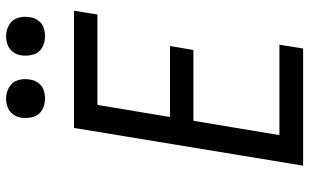

<svg xmlns="http://www.w3.org/2000/svg" viewBox="-208 -784 993 616"><g transform="rotate(-90 288.0 -476.5)"><path d="M64 0H440L452 -76H162L208 -352H435L448 -427H220L259 -660H549L561 -735H185ZM479 -828Q493 -828 506.5 -832.5Q520 -837 529 -849Q538 -861 540 -875Q544 -895 538.5 -914Q533 -933 516 -943Q499 -953 479 -953Q465 -953 451.5 -948Q438 -943 429 -931Q420 -919 418 -905Q415 -885 420.5 -866Q426 -847 442.5 -837.5Q459 -828 479 -828ZM279 -828Q293 -828 306.5 -832.5Q320 -837 329 -849Q338 -861 340 -875Q344 -895 338.5 -914Q333 -933 316 -943Q299 -953 279 -953Q265 -953 251.5 -948Q238 -943 229 -931Q220 -919 218 -905Q215 -885 220.5 -866Q226 -847 242.5 -837.5Q259 -828 279 -828Z"/></g></svg>

Font: Iosevka Sparkle Oblique
Style: Regular
Weight: 400
Italic angle: -9°
Designer: Belleve Invis
Foundry: Belleve Invis
Version: Version 4.5.0; ttfautohint (v1.8.3)